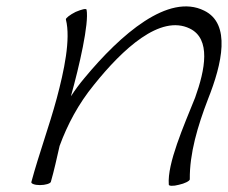

<svg xmlns="http://www.w3.org/2000/svg" viewBox="-20 -580 726 612"><path d="M190 -518C206 -455 184 -353 161 -267C137 -178 104 -89 80 0C78 5 90 10 107 10C125 10 140 5 142 0C153 -38 161 -76 170 -115C195 -183 230 -249 279 -309C371 -424 491 -535 585 -489C653 -456 634 -358 602 -269C565 -177 513 -59 518 8C517 13 532 14 550 9C569 5 584 -3 585 -8C584 -91 610 -178 643 -264C688 -377 717 -504 631 -546C517 -603 365 -471 249 -331C233 -312 219 -293 206 -273C233 -370 264 -505 256 -549C255 -554 240 -550 221 -542C203 -533 189 -522 190 -518Z"/></svg>

Font: Nupuram ExtraLight Oblique
Style: Regular
Weight: 200
Designer: Santhosh Thottingal (santhosh.thottingal@gmail.com)
Foundry: SMC
Version: Version 1.000